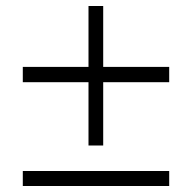

<svg xmlns="http://www.w3.org/2000/svg" viewBox="-20 -620 640 640"><path d="M56 -397H275V-600H324V-397H544V-346H324V-135H275V-346H56ZM56 -50H544V0H56Z"/></svg>

Font: Post Grotesk Light
Style: Light
Weight: 300
Version: Version 1.0